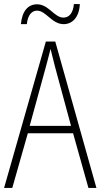

<svg xmlns="http://www.w3.org/2000/svg" viewBox="-20 -918 491 938"><path d="M82 -800H111C116 -847 137 -866 161 -866C205 -866 233 -800 291 -800C333 -800 367 -833 370 -898H341C337 -853 317 -832 290 -832C245 -832 218 -897 161 -897C117 -897 88 -864 82 -800ZM412 0H451L250 -715H204L0 0H40L116 -267H337ZM249 -591 327 -303H125L204 -591C212 -623 220 -649 227 -679C234 -649 242 -621 249 -591Z"/></svg>

Font: Noto Sans Devanagari Condensed ExtraLight
Style: Regular
Weight: 200
Width: 3
Designer: Jelle Bosma - Monotype Design Team
Foundry: Monotype Imaging Inc.
Version: Version 2.004